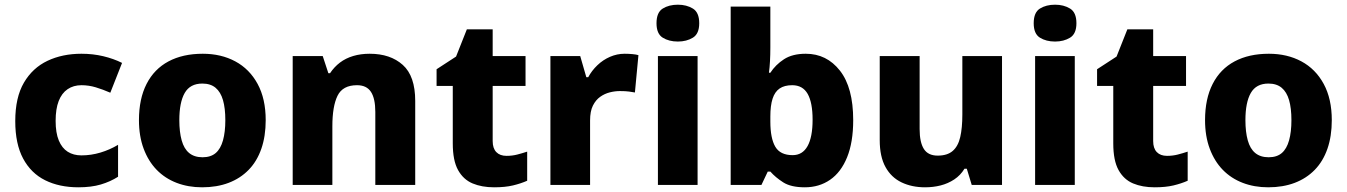

<svg xmlns="http://www.w3.org/2000/svg" viewBox="-20 -788 5739 818"><path d="M314 10Q233 10 172.5 -20Q112 -50 78.5 -112.5Q45 -175 45 -272Q45 -373 82 -436Q119 -499 182.5 -529Q246 -559 327 -559Q376 -559 420 -548.5Q464 -538 500 -520L450 -393Q418 -407 388 -416Q358 -425 327 -425Q293 -425 268 -408Q243 -391 230 -357.5Q217 -324 217 -273Q217 -222 230.5 -189.5Q244 -157 268.5 -141.5Q293 -126 327 -126Q368 -126 408 -138Q448 -150 483 -171V-35Q450 -14 409.5 -2Q369 10 314 10Z M1112 -276Q1112 -208 1093.5 -154.5Q1075 -101 1039.5 -64.5Q1004 -28 954 -9Q904 10 841 10Q782 10 732.5 -9Q683 -28 647.5 -64.5Q612 -101 592 -154.5Q572 -208 572 -276Q572 -367 604.5 -430.5Q637 -494 698 -526.5Q759 -559 844 -559Q922 -559 982.5 -526.5Q1043 -494 1077.5 -430.5Q1112 -367 1112 -276ZM744 -276Q744 -226 754 -190Q764 -154 786 -136Q808 -118 843 -118Q878 -118 899 -136Q920 -154 930 -190Q940 -226 940 -276Q940 -327 930 -361.5Q920 -396 898.5 -414Q877 -432 842 -432Q790 -432 767 -392Q744 -352 744 -276Z M1555 -559Q1643 -559 1696 -511.5Q1749 -464 1749 -358V0H1579V-311Q1579 -368 1560.5 -396.5Q1542 -425 1501 -425Q1440 -425 1418 -380Q1396 -335 1396 -250V0H1227V-549H1355L1379 -476H1386Q1404 -503 1428.5 -521.5Q1453 -540 1485 -549.5Q1517 -559 1555 -559Z M2138 -124Q2162 -124 2183.5 -129.5Q2205 -135 2226 -142V-18Q2199 -6 2165.5 2Q2132 10 2085 10Q2033 10 1993.5 -6.5Q1954 -23 1931.5 -63.5Q1909 -104 1909 -177V-422H1840V-493L1923 -547L1969 -663H2079V-549H2219V-422H2079V-187Q2079 -156 2094.5 -140Q2110 -124 2138 -124Z M2641 -559Q2657 -559 2674 -557.5Q2691 -556 2700 -553L2685 -394Q2674 -396 2659.5 -398Q2645 -400 2621 -400Q2600 -400 2578 -394.5Q2556 -389 2537 -375.5Q2518 -362 2506 -338Q2494 -314 2494 -275V0H2325V-549H2452L2478 -459H2486Q2501 -487 2525 -510Q2549 -533 2579 -546Q2609 -559 2641 -559Z M2952 -549V0H2783V-549ZM2868 -768Q2905 -768 2932 -751.5Q2959 -735 2959 -689Q2959 -644 2932 -627.5Q2905 -611 2868 -611Q2830 -611 2803.5 -627.5Q2777 -644 2777 -689Q2777 -735 2803.5 -751.5Q2830 -768 2868 -768Z M3262 -585Q3262 -555 3260.5 -527.5Q3259 -500 3256 -478H3262Q3284 -512 3320 -535.5Q3356 -559 3413 -559Q3502 -559 3558.5 -487Q3615 -415 3615 -276Q3615 -182 3589 -118Q3563 -54 3516.5 -22Q3470 10 3409 10Q3350 10 3317 -11Q3284 -32 3262 -57H3251L3224 0H3093V-760H3262ZM3355 -425Q3322 -425 3301.5 -411Q3281 -397 3271.5 -367.5Q3262 -338 3262 -292V-270Q3262 -199 3283 -163Q3304 -127 3357 -127Q3399 -127 3420.5 -165.5Q3442 -204 3442 -278Q3442 -351 3421 -388Q3400 -425 3355 -425Z M4249 -549V0H4120L4099 -69H4089Q4072 -41 4045.5 -23.5Q4019 -6 3987.5 2Q3956 10 3921 10Q3865 10 3821 -11Q3777 -32 3752.5 -76.5Q3728 -121 3728 -191V-549H3898V-238Q3898 -182 3916 -153.5Q3934 -125 3975 -125Q4016 -125 4039 -145Q4062 -165 4071 -204Q4080 -243 4080 -300V-549Z M4559 -549V0H4390V-549ZM4475 -768Q4512 -768 4539 -751.5Q4566 -735 4566 -689Q4566 -644 4539 -627.5Q4512 -611 4475 -611Q4437 -611 4410.5 -627.5Q4384 -644 4384 -689Q4384 -735 4410.5 -751.5Q4437 -768 4475 -768Z M4952 -124Q4976 -124 4997.5 -129.5Q5019 -135 5040 -142V-18Q5013 -6 4979.5 2Q4946 10 4899 10Q4847 10 4807.5 -6.5Q4768 -23 4745.5 -63.5Q4723 -104 4723 -177V-422H4654V-493L4737 -547L4783 -663H4893V-549H5033V-422H4893V-187Q4893 -156 4908.5 -140Q4924 -124 4952 -124Z M5654 -276Q5654 -208 5635.5 -154.5Q5617 -101 5581.5 -64.5Q5546 -28 5496 -9Q5446 10 5383 10Q5324 10 5274.5 -9Q5225 -28 5189.5 -64.5Q5154 -101 5134 -154.5Q5114 -208 5114 -276Q5114 -367 5146.5 -430.5Q5179 -494 5240 -526.5Q5301 -559 5386 -559Q5464 -559 5524.5 -526.5Q5585 -494 5619.5 -430.5Q5654 -367 5654 -276ZM5286 -276Q5286 -226 5296 -190Q5306 -154 5328 -136Q5350 -118 5385 -118Q5420 -118 5441 -136Q5462 -154 5472 -190Q5482 -226 5482 -276Q5482 -327 5472 -361.5Q5462 -396 5440.5 -414Q5419 -432 5384 -432Q5332 -432 5309 -392Q5286 -352 5286 -276Z"/></svg>

Font: Noto Sans Khmer ExtraBold
Style: Regular
Weight: 800
Version: Version 2.003